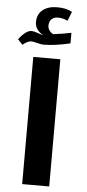

<svg xmlns="http://www.w3.org/2000/svg" viewBox="-64 -1018 477 1053"><g transform="rotate(5 174.5 -491.5)"><path d="M100.1 -700.2H249V0H100.1ZM296.9 -792Q210.9 -772 150.9 -772Q135.7 -772 97.2 -782.2L83 -784.2Q61.5 -784.2 35.2 -761.2L8.3 -789.1Q24.4 -811.5 43.2 -826.2Q62 -840.8 77.1 -840.8Q92.3 -840.8 112.8 -833Q133.8 -824.7 143.1 -824.2Q123.5 -834 110.8 -851.3Q98.1 -868.7 98.1 -892.1Q98.1 -935.1 127.9 -959Q157.7 -982.9 208 -982.9Q257.3 -982.9 290 -964.8L270 -914.1Q244.6 -926.8 215.8 -926.8Q194.3 -926.8 181.2 -914.1Q168 -901.4 168 -878.9Q168 -863.3 176.8 -851.6Q185.5 -839.8 198.2 -834Q213.9 -835.4 249.8 -841.3Q285.6 -847.2 296.9 -850.1Z"/></g></svg>

Font: DroidArabicKufi-Bold
Style: Bold
Weight: 700
Designer: Pascal Zoghbi
Foundry: Ascender Corporation
Version: Version 1.00